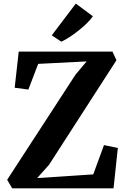

<svg xmlns="http://www.w3.org/2000/svg" viewBox="-20 -1026 689 1046"><path d="M19 -46.5 391.5 -619.5 452 -691.5 188 -678 134.5 -538 60 -548 82 -745H592.5L614.5 -698L247 -128L182.5 -56L488 -76L546.5 -235.5L622 -220L598.5 0H46.5ZM314 -799 262 -833.5 393 -1006.5 486 -937.5Q463 -904 411 -862Q359 -820 314.5 -799Z"/></svg>

Font: Merriweather Text
Style: Bold
Weight: 700
Designer: Eben Sorkin
Foundry: Eben Sorkin
Version: Version 2.100